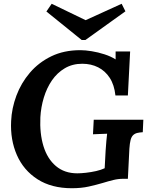

<svg xmlns="http://www.w3.org/2000/svg" viewBox="-20 -982 796 1018"><path d="M361 16Q253 16 179 -31.5Q105 -79 69.5 -160Q34 -241 39 -340Q42 -408 67 -475Q92 -542 138.5 -596.5Q185 -651 252 -683.5Q319 -716 406 -716Q432 -716 466 -710.5Q500 -705 534 -694Q568 -683 593 -667V-709H670L658 -476H592Q586 -532 562 -569Q538 -606 500.5 -625Q463 -644 416 -644Q364 -644 323.5 -620Q283 -596 255.5 -556Q228 -516 212.5 -465Q197 -414 194 -360Q190 -274 210.5 -207Q231 -140 276.5 -101.5Q322 -63 390 -63Q409 -63 436 -66Q463 -69 489.5 -75Q516 -81 535 -90L540 -183Q542 -210 544 -235Q546 -260 548 -273Q532 -272 508 -271.5Q484 -271 473 -270L477 -347H740L737 -281Q720 -280 707.5 -277Q695 -274 686 -265.5Q677 -257 672.5 -240Q668 -223 666 -194L658 -34H633Q607 -34 580.5 -27.5Q554 -21 525 -12Q491 -2 451 7Q411 16 361 16ZM433 -770H413L226 -921L254 -962L434 -875L625 -962L645 -922Z"/></svg>

Font: Lora Italic
Style: Italic
Weight: 400
Italic angle: -3°
Designer: Olga Karpushina, Alexei Vanyashin (Cyrillic)
Foundry: Cyreal
Version: Version 2.210; ttfautohint (v1.8.1.43-b0c9)